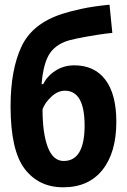

<svg xmlns="http://www.w3.org/2000/svg" viewBox="-20 -787 540 817"><path d="M475 -269Q475 -386 428.5 -447.5Q382 -509 296 -509Q252 -509 216.5 -486.5Q181 -464 164 -429H157Q162 -499 182.5 -543Q203 -587 253 -608Q271 -616 311 -624Q351 -632 392.5 -638.5Q434 -645 458 -647L446 -767Q375 -760 325 -749Q275 -738 245 -728Q117 -687 71 -588Q25 -489 25 -335Q25 -147 85 -68.5Q145 10 249 10Q357 10 416 -64Q475 -138 475 -269ZM161 -322Q171 -350 198.5 -375.5Q226 -401 256 -401Q340 -401 340 -253Q340 -102 251 -102Q206 -102 183.5 -160.5Q161 -219 161 -322Z"/></svg>

Font: Noto Sans Mono UI Condensed ExtraBold
Style: Regular
Weight: 800
Width: 3
Designer: Monotype Design team
Foundry: Monotype Imaging Inc.
Version: 1.000